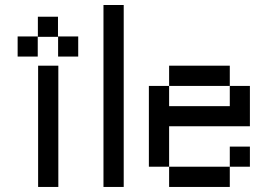

<svg xmlns="http://www.w3.org/2000/svg" viewBox="-20 -740 1060 760"><path d="M129.4 -516.1H49.8V-595.7H129.4ZM289.6 -516.1H210V-595.7H289.6ZM209.5 -594.2H129.9V-673.8H209.5ZM210.9 0H130.9V-480H210.9Z M469.7 0H389.6V-720.2H469.7Z M889.6 0H649.4V-80.1H889.6ZM969.2 -80.1H889.6V-159.7H969.2ZM889.6 -399.9H649.4V-480H889.6ZM969.2 -240.2H649.4V-80.1H569.3V-399.9H649.4V-319.8H889.6V-399.9H969.2Z"/></svg>

Font: W95FA
Style: Regular
Weight: 400
Designer: FontsArena.com
Foundry: Alina Sava
Version: Version 1.002;Fontself Maker 3.4.0